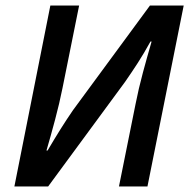

<svg xmlns="http://www.w3.org/2000/svg" viewBox="-20 -674 686 694"><path d="M32 0 162 -654H266L206 -356Q195 -301 179 -241Q163 -181 148 -130H152Q178 -174 199 -207.5Q220 -241 244 -276L522 -654H644L513 0H410L470 -298Q481 -354 496.5 -411.5Q512 -469 528 -524H524Q499 -479 478 -446.5Q457 -414 432 -378L154 0Z"/></svg>

Font: Source Sans 3 SemiBold
Style: Italic
Weight: 600
Italic angle: -11°
Designer: Paul D. Hunt
Foundry: Adobe
Version: Version 3.046;hotconv 1.0.118;makeotfexe 2.5.65603